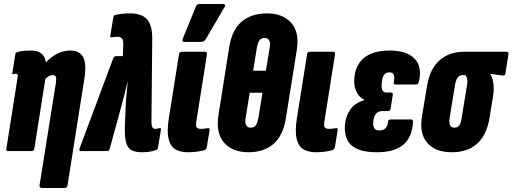

<svg xmlns="http://www.w3.org/2000/svg" viewBox="-20 -756 2565 961"><path d="M191 185Q176 185 178 171L260 -343Q263 -364 259.5 -372Q256 -380 244 -380Q235 -380 224.5 -374.5Q214 -369 203 -358L188 -419Q221 -461 257 -482Q293 -503 331 -503Q379 -503 396.5 -469.5Q414 -436 402 -360L318 171Q316 185 304 185ZM21 0Q10 0 12 -13L68 -368Q70 -379 68 -383Q66 -387 60 -387Q56 -387 53 -386.5Q50 -386 47 -385Q40 -383 42 -391L56 -481Q57 -489 60 -492Q63 -495 70 -496Q86 -501 102.5 -502Q119 -503 136 -503Q177 -503 196 -479Q215 -455 208 -407L206 -395L210 -380L152 -13Q150 0 138 0Z M689 6Q657 6 637 -5Q617 -16 609.5 -49Q602 -82 606 -147L609 -221Q610 -252 613 -283Q616 -314 619 -345H618Q610 -314 603 -284Q596 -254 587 -223L529 -11Q526 0 516 0H385Q373 0 379 -15L547 -465Q551 -475 562 -475H595L597 -535Q598 -555 590 -563.5Q582 -572 568 -572Q560 -572 553.5 -571Q547 -570 540 -569Q530 -567 532 -577L547 -668Q549 -679 557 -681Q589 -689 630 -689Q689 -689 715.5 -660Q742 -631 742 -564L738 -148Q738 -128 742.5 -119.5Q747 -111 757 -111Q764 -111 776 -114Q784 -116 785 -113Q786 -110 785 -104L771 -18Q770 -7 758 -4Q740 2 724 4Q708 6 689 6Z M920 6Q881 6 856.5 -9.5Q832 -25 823.5 -62Q815 -99 825 -164L876 -485Q878 -497 890 -497H1006Q1018 -497 1016 -485L963 -150Q959 -126 964.5 -118.5Q970 -111 985 -111Q994 -111 1004 -112Q1014 -113 1021 -115Q1030 -116 1029 -104L1015 -19Q1013 -8 1002 -4Q987 0 966.5 3Q946 6 920 6ZM903 -546Q895 -546 894 -551Q893 -556 895 -563L960 -722Q963 -731 968.5 -733.5Q974 -736 982 -736H1097Q1104 -736 1106 -730.5Q1108 -725 1103 -719L1010 -560Q1002 -546 985 -546Z M1223 6Q1145 6 1102.5 -41Q1060 -88 1073 -177L1127 -519Q1141 -607 1190 -648Q1239 -689 1317 -689Q1394 -689 1436.5 -643Q1479 -597 1466 -509L1411 -165Q1397 -77 1349 -35.5Q1301 6 1223 6ZM1235 -117Q1252 -117 1260.5 -129Q1269 -141 1274 -170L1294 -292H1230L1210 -170Q1205 -141 1212 -129Q1219 -117 1235 -117ZM1247 -402H1311L1329 -513Q1334 -542 1327.5 -554Q1321 -566 1304 -566Q1287 -566 1278.5 -554Q1270 -542 1265 -513Z M1561 6Q1522 6 1497.5 -9.5Q1473 -25 1464.5 -62Q1456 -99 1466 -164L1517 -485Q1519 -497 1531 -497H1647Q1659 -497 1657 -485L1604 -150Q1600 -126 1605.5 -118.5Q1611 -111 1626 -111Q1635 -111 1645 -112Q1655 -113 1662 -115Q1671 -116 1670 -104L1656 -19Q1654 -8 1643 -4Q1628 0 1607.5 3Q1587 6 1561 6Z M1867 6Q1785 6 1745.5 -23.5Q1706 -53 1706 -114Q1706 -149 1717 -177.5Q1728 -206 1749.5 -226Q1771 -246 1802 -254L1803 -257Q1779 -269 1766 -293Q1753 -317 1753 -347Q1753 -422 1797.5 -462.5Q1842 -503 1931 -503Q2016 -503 2055 -462.5Q2094 -422 2077 -348Q2073 -333 2063 -333H1960Q1948 -333 1951 -346Q1956 -369 1951 -381.5Q1946 -394 1929 -394Q1915 -394 1906.5 -386Q1898 -378 1894 -362.5Q1890 -347 1890 -326Q1890 -309 1896 -301Q1902 -293 1916 -293H1937Q1948 -293 1946 -280L1935 -213Q1933 -200 1923 -200H1893Q1878 -200 1868 -192.5Q1858 -185 1853 -170.5Q1848 -156 1848 -137Q1848 -120 1855.5 -111.5Q1863 -103 1879 -103Q1898 -103 1909.5 -114.5Q1921 -126 1922 -146Q1922 -158 1935 -158H2039Q2048 -158 2047 -143Q2042 -68 1998 -31Q1954 6 1867 6Z M2241 6Q2159 6 2118.5 -41Q2078 -88 2092 -173L2118 -329Q2132 -412 2180.5 -454.5Q2229 -497 2302 -497H2515Q2527 -497 2525 -485L2510 -391Q2509 -376 2496 -378L2434 -386V-384Q2444 -372 2449 -342Q2454 -312 2447 -269L2430 -165Q2416 -80 2368.5 -37Q2321 6 2241 6ZM2255 -117Q2270 -117 2278.5 -128Q2287 -139 2291 -168L2317 -326Q2321 -348 2318.5 -360Q2316 -372 2309 -380H2294Q2279 -380 2269.5 -366Q2260 -352 2256 -322L2231 -169Q2227 -142 2232.5 -129.5Q2238 -117 2255 -117Z"/></svg>

Font: Sofia Sans Extra Condensed Black
Style: Italic
Weight: 900
Italic angle: -9°
Version: Version 4.100